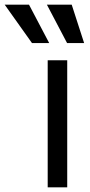

<svg xmlns="http://www.w3.org/2000/svg" viewBox="-128 -804 385 824"><path d="M76.7 0V-545.5H160.5V0ZM159.8 -619.3 73.2 -784.1H179.7L233 -619.3ZM9.2 -619.3 -108 -784.1H-3.6L83.1 -619.3Z"/></svg>

Font: Inter Alia
Style: Regular
Weight: 400
Designer: Rasmus Andersson (Latin, Greek, Cyrillic etc.) and Evan from Shavian.info (Shavian, old style figures)
Foundry: Shavian.info
Version: Version 0.001;git-37ab20767